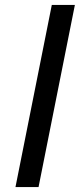

<svg xmlns="http://www.w3.org/2000/svg" viewBox="-20 -762 325 782"><path d="M285 -742 137 0H43L191 -742Z"/></svg>

Font: Gontserrat
Style: Italic
Weight: 400
Italic angle: -11.3°
Designer: Julieta Ulanovsky
Foundry: Julieta Ulanovsky
Version: Version 6.001